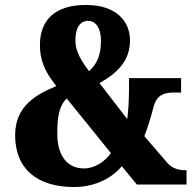

<svg xmlns="http://www.w3.org/2000/svg" viewBox="-20 -744 786 774"><path d="M279 10C365 10 433 -28 471 -74L532 0H732V-58H724C705 -58 675 -63 654 -88L562 -195C577 -235 589 -274 598 -309C612 -370 652 -371 691 -371H710V-429H500V-382C500 -340 497 -293 493 -264L381 -409C461 -454 504 -504 504 -582C504 -658 449 -724 326 -724C204 -724 141 -665 141 -563C141 -503 158 -459 207 -397C129 -364 41 -319 41 -199C41 -62 131 10 279 10ZM339 -457C307 -500 284 -537 284 -580C284 -632 302 -660 336 -660C366 -660 387 -630 387 -581C387 -524 373 -488 339 -457ZM318 -65C252 -65 211 -116 211 -204C211 -266 216 -315 249 -347L427 -127C404 -94 364 -65 318 -65Z"/></svg>

Font: Noto Serif Myanmar Condensed Black
Style: Regular
Weight: 900
Width: 3
Designer: Ben Mitchell and the Monotype Design Team
Foundry: Monotype Imaging Inc.
Version: Version 2.106